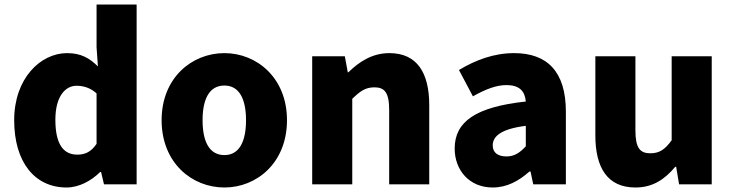

<svg xmlns="http://www.w3.org/2000/svg" viewBox="-20 -819 3253 853"><path d="M276 14C330 14 385 -15 425 -55H429L442 0H587V-799H409V-609L415 -524C378 -560 341 -583 278 -583C160 -583 43 -471 43 -285C43 -99 134 14 276 14ZM323 -132C262 -132 226 -178 226 -287C226 -392 271 -438 320 -438C350 -438 382 -429 409 -404V-180C384 -143 357 -132 323 -132Z M977 14C1121 14 1255 -96 1255 -285C1255 -473 1121 -583 977 -583C832 -583 698 -473 698 -285C698 -96 832 14 977 14ZM977 -130C910 -130 880 -190 880 -285C880 -379 910 -439 977 -439C1043 -439 1073 -379 1073 -285C1073 -190 1043 -130 977 -130Z M1367 0H1545V-380C1579 -413 1603 -431 1643 -431C1688 -431 1709 -409 1709 -330V0H1887V-352C1887 -494 1834 -583 1710 -583C1633 -583 1575 -544 1528 -498H1525L1512 -569H1367Z M2169 14C2232 14 2285 -15 2332 -57H2337L2349 0H2494V-323C2494 -501 2411 -583 2264 -583C2175 -583 2094 -553 2019 -508L2081 -391C2138 -423 2185 -441 2230 -441C2288 -441 2312 -414 2316 -368C2094 -344 2000 -279 2000 -159C2000 -64 2064 14 2169 14ZM2230 -124C2193 -124 2169 -140 2169 -173C2169 -213 2205 -246 2316 -260V-169C2290 -141 2266 -124 2230 -124Z M2803 14C2880 14 2933 -22 2980 -78H2984L2997 0H3142V-569H2964V-196C2934 -154 2909 -138 2869 -138C2824 -138 2803 -161 2803 -239V-569H2625V-217C2625 -75 2678 14 2803 14Z"/></svg>

Font: Source Han Sans HK Heavy
Style: Regular
Weight: 900
Designer: Ryoko NISHIZUKA 西塚涼子 (kana, bopomofo & ideographs); Paul D. Hunt (Latin, Greek & Cyrillic); Sandoll Communications 산돌커뮤니
Foundry: Adobe
Version: Version 2.000;hotconv 1.0.107;makeotfexe 2.5.65593